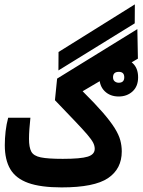

<svg xmlns="http://www.w3.org/2000/svg" viewBox="-20 -835 639 860"><path d="M255.9 4.4Q162.1 4.4 106.4 -15.6Q50.8 -35.6 26.1 -77.4Q1.5 -119.1 1.5 -184.6Q1.5 -214.8 5.1 -246.8Q8.8 -278.8 16.6 -307.6H116.2Q113.3 -280.8 111.6 -256.6Q109.9 -232.4 109.9 -212.9Q109.9 -175.3 120.1 -156Q130.4 -136.7 162.6 -130.1Q194.8 -123.5 261.2 -123.5Q341.3 -123.5 372.8 -133.3Q404.3 -143.1 404.3 -168.5Q404.3 -182.1 397 -196.3Q389.6 -210.4 370.6 -232.7Q351.6 -254.9 316.7 -291.5Q281.7 -328.1 226.1 -386.2L235.8 -482.9L595.2 -704.6L597.7 -572.3L350.1 -426.3Q406.2 -370.6 440.7 -330.8Q475.1 -291 493.7 -261.2Q512.2 -231.4 518.8 -206.8Q525.4 -182.1 525.4 -156.7Q525.4 -78.6 463.9 -37.1Q402.3 4.4 255.9 4.4ZM241.7 -519.5 242.2 -602.1 584 -815.4 583.5 -730.5ZM511.7 -402.8Q473.6 -402.8 449.5 -426Q425.3 -449.2 425.3 -488.8Q425.3 -527.8 450.2 -551.3Q475.1 -574.7 511.7 -574.7Q548.8 -574.7 573.7 -552.5Q598.6 -530.3 598.6 -488.8Q598.6 -448.2 573.7 -425.5Q548.8 -402.8 511.7 -402.8ZM511.7 -464.4Q536.6 -464.4 536.6 -488.8Q536.6 -513.2 512.2 -513.2Q486.3 -513.2 486.3 -488.8Q486.3 -476.6 493.9 -470.5Q501.5 -464.4 511.7 -464.4Z"/></svg>

Font: CaskaydiaCove NF SemiBold
Style: Regular
Weight: 600
Designer: Aaron Bell
Foundry: Saja Typeworks
Version: Version 2111.001; VTT 6.35;Nerd Fonts 3.2.1